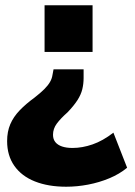

<svg xmlns="http://www.w3.org/2000/svg" viewBox="-20 -518 510 728"><path d="M231 190Q163 190 112.5 170Q62 150 34.5 111Q7 72 7 17Q7 -19 19 -47Q31 -75 54.5 -99.5Q78 -124 111 -148Q134 -166 148 -180Q162 -194 169.5 -207Q177 -220 179 -234L183 -255H297V-222Q297 -200 292 -179.5Q287 -159 273.5 -138Q260 -117 236 -92Q210 -69 195.5 -49.5Q181 -30 181 -7Q181 10 190 21Q199 32 215.5 37.5Q232 43 255 43Q292 43 331 29.5Q370 16 410 -15L462 118Q433 142 394.5 158Q356 174 314 182Q272 190 231 190ZM149 -321V-498H331V-321Z"/></svg>

Font: Nunito Sans 10pt SemiCondensed Black
Style: Regular
Weight: 900
Width: 4
Designer: Vernon Adams
Foundry: Vernon Adams
Version: Version 3.101;gftools[0.9.27]